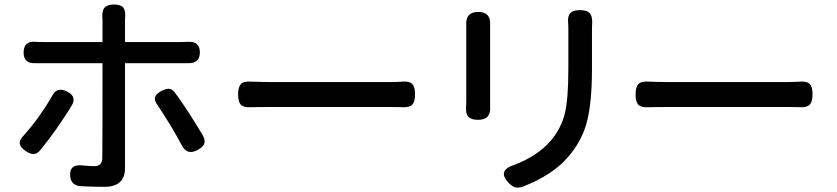

<svg xmlns="http://www.w3.org/2000/svg" viewBox="-20 -802 3723 854"><path d="M444 29Q390 29 336 26Q296 22 292 -19Q288 -74 349 -66Q379 -63 399 -63Q435 -63 435 -100Q436 -146 436 -517V-521H174Q156 -521 138 -521Q85 -518 85 -568Q85 -621 139 -616Q150 -615 173 -615H304H436V-706Q436 -710 436 -714Q432 -749 443 -765Q455 -782 487 -782Q519 -782 530 -766Q540 -751 536 -716Q536 -711 536 -705V-615H782Q804 -615 816 -616Q869 -619 869 -569Q869 -519 815 -521Q799 -521 783 -521H536V-54Q536 29 444 29ZM790 -153Q769 -193 736 -248Q704 -300 681 -334Q665 -355 670 -371Q675 -385 699 -398Q719 -408 732 -407Q746 -406 758 -390Q811 -319 882 -200Q894 -178 888.5 -163Q883 -148 859 -135Q814 -110 790 -153ZM96 -129Q71 -146 68 -162Q65 -178 85 -199Q155 -277 213 -377Q233 -417 278 -395Q321 -374 301 -336Q277 -295 231 -229Q193 -175 159 -134Q144 -117 130 -117Q116 -116 96 -129Z M1772 -325Q1754 -326 1717 -326H1450H1184Q1120 -326 1092 -325Q1062 -324 1050.5 -337Q1039 -350 1039 -382Q1039 -414 1051 -427.5Q1063 -441 1094 -439Q1150 -437 1184 -437H1716Q1738 -437 1772 -439Q1803 -441 1815 -427Q1826 -415 1826 -382.5Q1826 -350 1814 -337Q1802 -324 1772 -325Z M2271 31Q2258 27 2242 11Q2190 -44 2268 -69Q2367 -106 2427 -173Q2476 -229 2493 -300Q2508 -364 2508 -498V-667Q2508 -689 2507 -699Q2504 -730 2516.5 -743.5Q2529 -757 2560 -757Q2590 -757 2602.5 -744Q2615 -731 2614 -701Q2613 -690 2613 -667V-579V-492Q2613 -333 2586 -244Q2563 -168 2505 -102Q2437 -23 2306 28Q2286 35 2271 31ZM2106 -269Q2076 -269 2063.5 -282.5Q2051 -296 2053 -326Q2054 -334 2054 -348V-512V-676Q2054 -682 2054 -687Q2049 -749 2107 -749Q2164 -749 2160 -690Q2160 -683 2160 -676V-348Q2160 -339 2160 -329Q2165 -269 2106 -269Z M3540 -325Q3522 -326 3485 -326H3218H2952Q2888 -326 2860 -325Q2830 -324 2818.5 -337Q2807 -350 2807 -382Q2807 -414 2819 -427.5Q2831 -441 2862 -439Q2918 -437 2952 -437H3484Q3506 -437 3540 -439Q3571 -441 3583 -427Q3594 -415 3594 -382.5Q3594 -350 3582 -337Q3570 -324 3540 -325Z"/></svg>

Font: GenSenRounded JP M
Style: Regular
Weight: 500
Version: Version 1.501;PS 1;hotconv 16.6.51;makeotf.lib2.5.65220